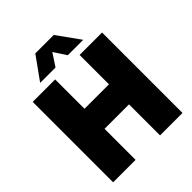

<svg xmlns="http://www.w3.org/2000/svg" viewBox="-257 -1100 1249 1249"><g transform="rotate(-45 368.0 -475.5)"><path d="M49.5 0V-740H256V-470H481V-740H687.5V0H481V-285.5H256V0ZM171 -793 284.5 -951H454L567.5 -793H426L369 -879L312.5 -793Z"/></g></svg>

Font: Encode Sans SmCnd Black
Style: Regular
Weight: 900
Width: 4
Designer: Multiple Designers
Foundry: Impallari Type
Version: Version 3.002; ttfautohint (v1.8.3) -l 8 -r 50 -G 200 -x 14 